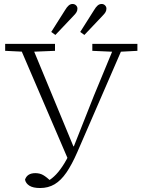

<svg xmlns="http://www.w3.org/2000/svg" viewBox="-20 -895 724 967"><path d="M106 10Q111 -6 124 -14.5Q137 -23 158 -23Q180 -23 197 -13.5Q214 -4 243 23L211 25L222 16Q242 5 262.5 -16.5Q283 -38 304.5 -73Q326 -108 346 -158H352L453 -413L561 -674H606L369 -128Q342 -66 314.5 -26Q287 14 255 33Q223 52 182 52Q147 52 128.5 40.5Q110 29 106 10ZM6 -639V-674H257V-639L135 -634H109ZM445 -639V-674H672V-639L577 -634H557ZM326 -85 73 -674H136L355 -145ZM238 -734 307 -843Q317 -860 326 -867.5Q335 -875 345 -875Q356 -875 363 -868Q370 -861 370 -852Q370 -842 365.5 -834Q361 -826 350 -815L259 -719ZM384 -734 453 -843Q463 -860 472 -867.5Q481 -875 492 -875Q502 -875 509 -868Q516 -861 516 -852Q516 -842 511.5 -834Q507 -826 496 -815L405 -719Z"/></svg>

Font: Source Serif 4 Light
Style: Regular
Weight: 300
Designer: Frank Grießhammer
Foundry: Adobe Systems Incorporated
Version: Version 4.004;hotconv 1.0.116;makeotfexe 2.5.65601